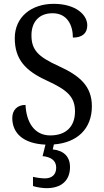

<svg xmlns="http://www.w3.org/2000/svg" viewBox="-20 -744 544 1001"><path d="M223 237C300 237 345 197 345 127C345 73 313 41 255 35L261 9C381 0 459 -71 459 -190C459 -294 397 -349 287 -399C179 -448 144 -483 144 -560C144 -630 184 -675 254 -675C331 -675 360 -612 360 -548C407 -548 435 -569 435 -612C435 -669 372 -724 260 -724C144 -724 57 -656 57 -545C57 -435 112 -375 224 -324C330 -275 371 -240 371 -163C371 -83 323 -38 242 -38C157 -38 117 -110 113 -197C70 -197 44 -170 44 -129C44 -50 101 5 217 10L202 70C243 74 273 91 273 130C273 167 250 186 214 186C198 186 174 183 152 178V226C174 233 204 237 223 237Z"/></svg>

Font: Noto Serif Armenian SemiCondensed
Style: Regular
Weight: 400
Width: 4
Designer: Monotype Design Team
Foundry: Monotype Imaging Inc.
Version: Version 2.008